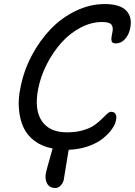

<svg xmlns="http://www.w3.org/2000/svg" viewBox="-20 -770 667 950"><path d="M253.9 160.2Q225.1 160.2 213.1 137.9Q201.2 115.7 207 86.9Q210 71.3 223.1 25.9Q236.3 -19.5 240.2 -35.2Q187.5 -45.4 150.4 -73.2Q113.3 -101.1 95.5 -141.1Q77.6 -181.2 73.5 -232.2Q69.3 -283.2 82 -339.8Q97.7 -420.4 137 -494.9Q176.3 -569.3 230.7 -626Q285.2 -682.6 355.2 -716.3Q425.3 -750 498 -750Q572.8 -750 604.2 -718Q635.7 -686 624 -628.9Q617.7 -598.1 598.6 -576.7Q579.6 -555.2 553.2 -555.2Q543 -555.2 537.6 -558.8Q532.2 -562.5 531.5 -570.8Q530.8 -579.1 531.7 -585.9Q532.7 -592.8 535.2 -606Q535.6 -609.4 536.1 -610.8Q541.5 -634.3 531.7 -647.7Q522 -661.1 484.9 -661.1Q431.2 -661.1 378.2 -633.1Q325.2 -605 283.7 -558.6Q242.2 -512.2 211.7 -452.6Q181.2 -393.1 168.9 -330.1Q148.9 -227.1 187 -171.1Q225.1 -115.2 311 -115.2Q356 -115.2 391.6 -125.7Q427.2 -136.2 447.8 -151.1Q468.3 -166 483.2 -180.9Q498 -195.8 509.3 -206.3Q520.5 -216.8 529.8 -216.8Q545.4 -216.8 551.8 -205.6Q558.1 -194.3 554.2 -175.8Q550.3 -154.3 533.2 -130.4Q516.1 -106.4 488 -84Q460 -61.5 415.8 -46.1Q371.6 -30.8 319.8 -28.8Q313.5 5.9 305.7 56.4Q297.9 106.9 295.9 117.2Q293 134.3 280.8 147.2Q268.6 160.2 253.9 160.2Z"/></svg>

Font: Shantell Sans Bouncy
Style: Italic
Weight: 400
Italic angle: -11.31°
Designer: Stephen Nixon, Anya Danilova, Shantell Martin
Foundry: Arrow Type
Version: Version 1.006;[9816181b4]